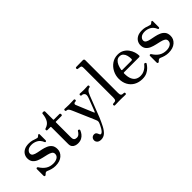

<svg xmlns="http://www.w3.org/2000/svg" viewBox="28 -1541 2551 2551"><g transform="rotate(-45 1303.5 -266.0)"><path d="M267 12Q233 12 200.5 3Q168 -6 145 -17Q124 -27 109 -16Q104 -13 99 -8Q94 -3 90 1Q81 10 71 6.5Q61 3 61 -10V-134Q61 -146 72 -148Q83 -150 89 -141Q124 -85 167.5 -58Q211 -31 269 -31Q313 -31 344.5 -50Q376 -69 376 -106Q376 -133 354 -147Q332 -161 297 -169.5Q262 -178 223.5 -186.5Q185 -195 150 -210Q115 -225 93 -252.5Q71 -280 71 -326Q71 -358 87.5 -387Q104 -416 138 -434Q172 -452 226 -452Q257 -452 285 -445Q313 -438 335 -429Q362 -418 372 -426Q377 -429 382.5 -433.5Q388 -438 392 -442Q400 -448 407 -446.5Q414 -445 414 -432V-323Q414 -310 403 -307.5Q392 -305 388 -315Q365 -371 324 -392.5Q283 -414 240 -414Q191 -414 166 -392.5Q141 -371 141 -344Q141 -319 163 -306Q185 -293 219.5 -286Q254 -279 292.5 -271Q331 -263 365.5 -248Q400 -233 422 -205Q444 -177 444 -128Q444 -70 397 -29Q350 12 267 12Z M690 12Q667 12 644 4Q621 -4 606 -23Q591 -42 591 -76V-394Q591 -402 583 -402H528Q513 -402 513 -416V-422Q513 -428 517.5 -431.5Q522 -435 528 -436Q578 -452 602.5 -491Q627 -530 634 -597Q634 -612 648 -612H664Q670 -612 674.5 -607.5Q679 -603 679 -597V-448Q679 -440 687 -440H790Q797 -440 801 -435.5Q805 -431 805 -426V-416Q805 -402 790 -402H687Q679 -402 679 -394V-107Q679 -53 732 -53Q757 -53 775 -69.5Q793 -86 803 -105Q808 -113 814 -113.5Q820 -114 827 -110Q839 -102 832 -87Q822 -63 804.5 -40.5Q787 -18 759 -3Q731 12 690 12Z M943 194Q907 194 887.5 176.5Q868 159 868 134Q868 108 884 92Q900 76 925 76Q944 76 953.5 85.5Q963 95 968 107.5Q973 120 978 129.5Q983 139 992 139Q1006 139 1020 124Q1034 109 1046.5 88Q1059 67 1068 47Q1077 27 1081 17Q1090 -7 1081 -29Q1079 -35 1068.5 -59.5Q1058 -84 1043 -119Q1028 -154 1011.5 -192Q995 -230 980 -265Q965 -300 954.5 -324.5Q944 -349 941 -355Q930 -381 918.5 -394Q907 -407 887 -407Q880 -407 876.5 -412Q873 -417 873 -424Q873 -430 876.5 -435Q880 -440 887 -440Q898 -440 921 -438.5Q944 -437 969 -437Q994 -437 1022 -438.5Q1050 -440 1060 -440Q1067 -440 1070.5 -435Q1074 -430 1074 -424Q1074 -417 1070.5 -412Q1067 -407 1060 -407Q1038 -407 1030.5 -397.5Q1023 -388 1027 -376Q1030 -369 1040.5 -343Q1051 -317 1065.5 -282.5Q1080 -248 1094 -214Q1108 -180 1118.5 -156Q1129 -132 1130 -129Q1136 -116 1141 -127Q1144 -133 1152 -153Q1160 -173 1170 -199.5Q1180 -226 1190.5 -253Q1201 -280 1209 -301Q1217 -322 1219 -330Q1231 -369 1216 -388Q1201 -407 1174 -407Q1167 -407 1163.5 -412Q1160 -417 1160 -424Q1160 -430 1163.5 -435Q1167 -440 1174 -440Q1185 -440 1203.5 -438.5Q1222 -437 1246 -437Q1270 -437 1290.5 -438.5Q1311 -440 1321 -440Q1328 -440 1331.5 -435Q1335 -430 1335 -424Q1335 -417 1331.5 -412Q1328 -407 1321 -407Q1305 -407 1286 -389.5Q1267 -372 1250 -328Q1247 -321 1236 -292Q1225 -263 1209.5 -224Q1194 -185 1178.5 -145Q1163 -105 1151 -74.5Q1139 -44 1135 -33Q1108 31 1081.5 82.5Q1055 134 1022 164Q989 194 943 194Z M1395 0Q1381 0 1381 -16Q1381 -32 1395 -32Q1430 -32 1440.5 -44Q1451 -56 1451 -86V-642Q1451 -668 1445.5 -676Q1440 -684 1427 -686Q1420 -688 1407 -689Q1394 -690 1388 -691Q1375 -694 1375 -708Q1375 -714 1379 -719Q1383 -724 1389 -724Q1392 -724 1409.5 -724.5Q1427 -725 1449.5 -725Q1472 -725 1491 -725.5Q1510 -726 1515 -726Q1539 -726 1539 -702V-88Q1539 -57 1549 -44.5Q1559 -32 1592 -32Q1607 -32 1607 -16Q1607 0 1592 0Q1585 0 1568 -0.5Q1551 -1 1531 -1.5Q1511 -2 1495 -2Q1479 -2 1458 -1.5Q1437 -1 1419.5 -0.5Q1402 0 1395 0Z M1902 12Q1834 12 1783.5 -16.5Q1733 -45 1705.5 -96Q1678 -147 1678 -213Q1678 -275 1706 -329.5Q1734 -384 1783 -418Q1832 -452 1896 -452Q1946 -452 1982.5 -431Q2019 -410 2042.5 -377.5Q2066 -345 2077.5 -308.5Q2089 -272 2089 -240Q2089 -225 2070 -225H1795Q1785 -225 1782 -222Q1779 -219 1779 -211Q1779 -144 1797 -105.5Q1815 -67 1845 -51Q1875 -35 1911 -35Q1947 -35 1974.5 -47.5Q2002 -60 2021.5 -77Q2041 -94 2052 -109Q2063 -122 2077 -113Q2091 -104 2081 -91Q2069 -71 2045.5 -46.5Q2022 -22 1987 -5Q1952 12 1902 12ZM1799 -264H1966Q1985 -264 1985 -282Q1985 -314 1977 -345Q1969 -376 1949 -397Q1929 -418 1894 -418Q1864 -418 1842 -398.5Q1820 -379 1806.5 -347.5Q1793 -316 1786 -278Q1783 -264 1799 -264Z M2393 12Q2359 12 2326.5 3Q2294 -6 2271 -17Q2250 -27 2235 -16Q2230 -13 2225 -8Q2220 -3 2216 1Q2207 10 2197 6.5Q2187 3 2187 -10V-134Q2187 -146 2198 -148Q2209 -150 2215 -141Q2250 -85 2293.5 -58Q2337 -31 2395 -31Q2439 -31 2470.5 -50Q2502 -69 2502 -106Q2502 -133 2480 -147Q2458 -161 2423 -169.5Q2388 -178 2349.5 -186.5Q2311 -195 2276 -210Q2241 -225 2219 -252.5Q2197 -280 2197 -326Q2197 -358 2213.5 -387Q2230 -416 2264 -434Q2298 -452 2352 -452Q2383 -452 2411 -445Q2439 -438 2461 -429Q2488 -418 2498 -426Q2503 -429 2508.5 -433.5Q2514 -438 2518 -442Q2526 -448 2533 -446.5Q2540 -445 2540 -432V-323Q2540 -310 2529 -307.5Q2518 -305 2514 -315Q2491 -371 2450 -392.5Q2409 -414 2366 -414Q2317 -414 2292 -392.5Q2267 -371 2267 -344Q2267 -319 2289 -306Q2311 -293 2345.5 -286Q2380 -279 2418.5 -271Q2457 -263 2491.5 -248Q2526 -233 2548 -205Q2570 -177 2570 -128Q2570 -70 2523 -29Q2476 12 2393 12Z"/></g></svg>

Font: Zen Old Mincho Medium
Style: Regular
Weight: 500
Designer: Yoshimichi Ohira
Foundry: Positype
Version: Version 1.500